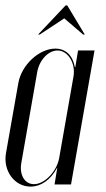

<svg xmlns="http://www.w3.org/2000/svg" viewBox="-25 -683 392 711"><path d="M116 -555H122L213 -615L283 -555H289L224 -663H218ZM177 0H238L325 -496H264L254 -435H252C244 -479 217 -503 180 -503C120 -503 55 -443 43 -376L-3 -115C-14 -50 29 8 88 8C126 8 162 -16 186 -61H187ZM247 -399 194 -97C185 -48 140 -1 101 -1C66 -1 46 -36 54 -80L113 -417C121 -461 154 -496 188 -496C227 -496 256 -448 247 -399Z"/></svg>

Font: Moniqa Ita Display
Style: Italic
Weight: 400
Italic angle: -10°
Designer: Rajesh Rajput
Foundry: Rajesh Rajput
Version: Version 1.000